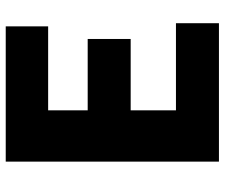

<svg xmlns="http://www.w3.org/2000/svg" viewBox="-77 -707 784 670"><g transform="rotate(-90 315.0 -372.0)"><path d="M86 -744H558V-596H265V-458H514V-308H265V-150H569V0H86Z"/></g></svg>

Font: Source Han Sans CN Heavy
Style: Bold
Weight: 900
Designer: Ryoko NISHIZUKA (kana & ideographs); Paul D. Hunt (Latin, Greek & Cyrillic); Wenlong ZHANG (bopomofo); Sandoll Communica
Foundry: Adobe Systems Incorporated
Version: Version 1.000;PS 1;hotconv 1.0.78;makeotf.lib2.5.61930